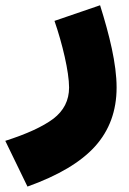

<svg xmlns="http://www.w3.org/2000/svg" viewBox="-143 -433 489 726"><path d="M63 -354C92.8 -268.1 118.2 -161.1 118.2 -102.1C118.2 -53.2 98.1 -14.2 58.6 16.1C18.6 45.9 -42 73.7 -123 99.6L-39.1 272.5C76.7 231 162.1 180.7 216.3 120.6C270.5 60.5 297.9 -13.7 297.9 -102.1C297.9 -191.9 270.5 -301.3 235.4 -413.1Z"/></svg>

Font: Estedad Black
Style: Regular
Weight: 900
Designer: Amin Abedi
Version: Version 7.3